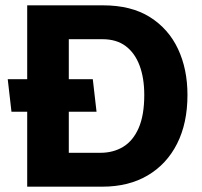

<svg xmlns="http://www.w3.org/2000/svg" viewBox="-20 -700 756 720"><path d="M342 -281 328 -403H9L23 -281ZM364 0Q462 0 533.5 -42Q605 -84 644 -161Q683 -238 683 -344Q683 -441 647.5 -516.5Q612 -592 542 -636Q472 -680 366 -680H82V0ZM364 -553Q417 -553 451.5 -527Q486 -501 503.5 -454Q521 -407 521 -344Q521 -268 500 -220Q479 -172 442 -149.5Q405 -127 356 -127H238V-553Z"/></svg>

Font: Catamaran ExtraBold
Style: Regular
Weight: 800
Designer: Pria Ravichandran
Version: Version 2.000